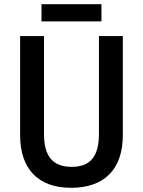

<svg xmlns="http://www.w3.org/2000/svg" viewBox="-20 -886 682 916"><path d="M464 -866H178V-784H464ZM566 -714H452V-247C452 -141 412 -90 322 -90C235 -90 190 -137 190 -246V-714H76V-241C76 -81 161 10 319 10C484 10 566 -85 566 -241Z"/></svg>

Font: Noto Sans UI SemiCondensed Medium
Style: Regular
Weight: 500
Width: 4
Designer: Monotype Design Team
Foundry: Monotype Imaging Inc.
Version: Version 1.901